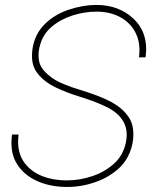

<svg xmlns="http://www.w3.org/2000/svg" viewBox="-20 -741 614 771"><path d="M488.8 -199.7Q488.8 -276.4 396.5 -316.9Q349.6 -337.9 303.7 -351.6Q245.1 -369.6 201.2 -391.1Q157.2 -412.6 131.3 -445.8Q108.4 -473.6 108.4 -516.6Q108.4 -527.8 109.9 -540L110.8 -546.9Q120.1 -604.5 159.4 -643.8Q198.7 -683.1 257.3 -702.6Q314.9 -721.2 366.7 -721.2Q459.5 -721.2 519 -663.1Q566.9 -616.2 566.9 -543.5Q566.9 -529.3 564.5 -510.7H538.1Q540 -523.9 540 -539.6Q540 -585.9 517.8 -621.1Q495.6 -656.2 456.5 -675.3Q417.5 -694.3 368.2 -694.3Q318.8 -694.3 270 -678.5Q221.2 -662.6 185.5 -631.8Q160.2 -609.9 147.5 -579.3Q134.8 -548.8 134.8 -519.5Q134.8 -496.6 141.1 -481.9Q151.9 -455.1 188.5 -428.7Q224.6 -402.8 305.7 -378.9Q386.7 -354 429.4 -330.1Q472.2 -306.2 495.6 -272.5Q515.6 -244.6 515.6 -200.7Q515.6 -165 501.5 -129.6Q487.3 -94.2 461.9 -69.3Q421.9 -30.8 365.2 -10.5Q308.6 9.8 249.5 9.8Q182.6 9.8 129.4 -13.9Q76.2 -37.6 47.9 -83Q25.9 -118.2 25.9 -167.5Q25.9 -181.2 28.3 -200.7H54.7Q52.7 -187 52.7 -171.9Q52.7 -121.1 79.1 -86.2Q105.5 -51.3 149.7 -33.9Q193.8 -16.6 247.6 -16.6Q299.8 -16.6 350.1 -33.4Q400.4 -50.3 437.5 -83.5Q475.1 -117.2 485.8 -170.4Q488.8 -186 488.8 -199.7Z"/></svg>

Font: Mardoto Thin
Style: Italic
Weight: 250
Italic angle: -12°
Designer: Christian Robertson, Vahan Hovhannisyan
Foundry: Google
Version: Version 1.000